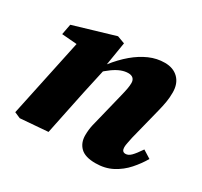

<svg xmlns="http://www.w3.org/2000/svg" viewBox="-117 -670 882 839"><g transform="rotate(30 324.0 -250.0)"><path d="M65 11 35 -2 124 -422 179 -389 42 -400 52 -453 258 -514 296 -500 274 -365 280 -359 251 -227Q239 -171 227.5 -114Q216 -57 204 0ZM449 16Q397 16 373.5 -7Q350 -30 350 -68Q350 -95 356 -121.5Q362 -148 368 -170L399 -296Q405 -320 408 -336.5Q411 -353 411 -366Q411 -381 402.5 -389Q394 -397 378 -397Q361 -397 342.5 -390Q324 -383 303 -368Q282 -353 257 -329L254 -382H276Q309 -424 344 -453.5Q379 -483 416.5 -499.5Q454 -516 494 -516Q537 -516 562.5 -490.5Q588 -465 588 -420Q588 -394 584 -371Q580 -348 574 -324L533 -161Q530 -145 527 -131.5Q524 -118 524 -108Q524 -97 528.5 -91Q533 -85 543 -85Q557 -85 570.5 -98.5Q584 -112 605 -143L645 -118Q626 -85 598.5 -54Q571 -23 534 -3.5Q497 16 449 16Z"/></g></svg>

Font: Source Serif 4 ExtraBold
Style: Italic
Weight: 800
Italic angle: -12°
Designer: Frank Grießhammer
Foundry: Adobe Systems Incorporated
Version: Version 4.004;hotconv 1.0.116;makeotfexe 2.5.65601